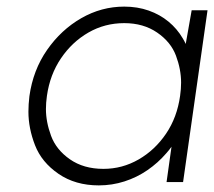

<svg xmlns="http://www.w3.org/2000/svg" viewBox="-20 -551 648 581"><path d="M279 10Q208 10 157 -25Q106 -60 86 -111.5Q66 -163 66 -213Q66 -235 69 -260Q80 -339 122.5 -400Q165 -461 226 -496Q287 -531 356 -531Q396 -531 430 -519Q464 -507 490 -485.5Q516 -464 533 -435Q538 -427 542 -418L560 -520H608L534 0H484L499 -107Q492 -97 483 -87Q458 -58 426 -36Q394 -14 356.5 -2Q319 10 279 10ZM293 -40Q350 -40 399.5 -68.5Q449 -97 482.5 -146.5Q516 -196 525 -261Q528 -282 528 -301Q528 -341 512.5 -382.5Q497 -424 455.5 -452.5Q414 -481 356 -481Q297 -481 247.5 -452.5Q198 -424 164.5 -374.5Q131 -325 122 -261Q119 -240 119 -221Q119 -182 134.5 -140Q150 -98 191.5 -69Q233 -40 293 -40Z"/></svg>

Font: Lexend ExtLt
Style: Italic
Weight: 250
Italic angle: -8.13011°
Designer: Bonnie Shaver-Troup, Thomas Jockin
Foundry: Lexend
Version: Version 1.007